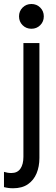

<svg xmlns="http://www.w3.org/2000/svg" viewBox="-36 -748 288 984"><path d="M31.2 216.8Q18.1 216.8 6.8 215.3Q-4.4 213.9 -15.6 210.9V132.8Q-5.9 135.7 2.9 137.2Q11.7 138.7 22.5 138.7Q53.2 138.7 68.6 116.5Q84 94.2 84 55.7V-527.3H166V61.5Q166 105.5 151.4 140.6Q136.7 175.8 106.9 196.3Q77.1 216.8 31.2 216.8ZM125 -600.6Q98.1 -600.6 79.8 -618.9Q61.5 -637.2 61.5 -664.1Q61.5 -690.9 79.8 -709.2Q98.1 -727.5 125 -727.5Q151.9 -727.5 170.2 -709.2Q188.5 -690.9 188.5 -664.1Q188.5 -637.2 170.2 -618.9Q151.9 -600.6 125 -600.6Z"/></svg>

Font: Reddit Sans Condensed
Style: Regular
Weight: 400
Designer: Stephen Hutchings
Foundry: Reddit
Version: Version 1.014